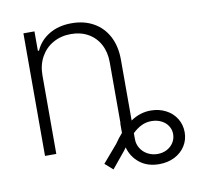

<svg xmlns="http://www.w3.org/2000/svg" viewBox="-75 -618 871 818"><g transform="rotate(-10 361.0 -209.0)"><path d="M417 -81.1V-344.7Q417 -388.7 399.2 -422.1Q381.3 -455.6 349.1 -473.9Q316.9 -492.2 274.4 -492.2Q231.4 -492.2 197.5 -473.1Q163.6 -454.1 144.3 -419.4Q125 -384.8 125 -339.8V0H76.2V-530.3H124V-446.3H128.9Q147.5 -488.3 188.2 -512.7Q229 -537.1 285.2 -537.1Q338.9 -537.1 379.6 -514.4Q420.4 -491.7 443.1 -449Q465.8 -406.2 465.8 -347.7V-84.5Q506.3 -112.3 552.7 -112.3Q588.4 -112.3 617.4 -97.4Q646.5 -82.5 663.1 -55.9Q679.7 -29.3 679.7 3.9Q679.7 36.1 663.1 62.5Q646.5 88.9 616.9 104Q587.4 119.1 549.8 119.1Q499.5 119.1 465.8 92.5Q432.1 65.9 420.9 23.9L412.1 36.1L353.5 107.4L319.3 77.1L383.8 2Q398.9 -20.5 416 -39.6V-81.1ZM550.8 75.2Q572.8 75.2 590.8 65.7Q608.9 56.2 619.4 39.6Q629.9 22.9 629.9 2.9Q629.9 -17.1 619.1 -33.2Q608.4 -49.3 589.8 -58.3Q571.3 -67.4 547.9 -67.4Q525.4 -67.4 505.6 -58.1Q485.8 -48.8 465.8 -29.8V-3.9Q465.8 18.1 477.1 36.1Q488.3 54.2 507.8 64.7Q527.3 75.2 550.8 75.2Z"/></g></svg>

Font: Pretendard ExtraLight
Style: Regular
Weight: 200
Designer: Base glyphs from Inter by Rasmus Andersson; Hangeul glyphs from Noto Sans CJK(Source Han Sans) by Jang Soo-young and Kan
Foundry: Kil Hyung-jin
Version: Version 1.309